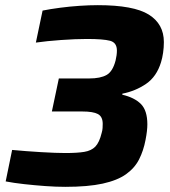

<svg xmlns="http://www.w3.org/2000/svg" viewBox="-20 -716 660 744"><path d="M233 8Q197 8 155.5 5Q114 2 73.5 -2.5Q33 -7 2 -13L27 -135Q80 -130 138.5 -126.5Q197 -123 234 -123Q279 -123 306.5 -127.5Q334 -132 349.5 -148Q365 -164 374 -201Q377 -211 377.5 -220Q378 -229 378 -236Q378 -264 359.5 -274Q341 -284 299 -284H181L208 -412H326Q369 -412 393 -425.5Q417 -439 428 -482Q433 -503 433 -520Q433 -551 406.5 -558Q380 -565 317 -565Q273 -565 217 -561Q161 -557 119 -551L145 -675Q175 -681 213 -686Q251 -691 289 -693.5Q327 -696 359 -696Q498 -696 556.5 -659.5Q615 -623 615 -553Q615 -532 612 -511.5Q609 -491 604 -475Q587 -419 546 -391Q505 -363 454 -353V-349Q501 -338 526 -313Q551 -288 551 -234Q551 -210 544 -174Q536 -132 519 -98.5Q502 -65 468.5 -41Q435 -17 378 -4.5Q321 8 233 8Z"/></svg>

Font: Saira
Style: Bold Italic
Weight: 700
Italic angle: -12°
Designer: Hector Gatti with collaboration of the Omnibus-Type team
Foundry: Omnibus-Type
Version: Version 1.100; ttfautohint (v1.8.3)